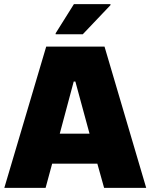

<svg xmlns="http://www.w3.org/2000/svg" viewBox="-20 -915 734 935"><path d="M1 0 205 -688H489L692 0H487L454 -118H234L202 0ZM271 -264H416L347 -518H339ZM251 -748V-753L340 -895H518V-890L383 -748Z"/></svg>

Font: Saira Thin ExtraBold
Style: Regular
Weight: 800
Version: Version 1.101